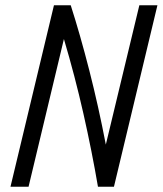

<svg xmlns="http://www.w3.org/2000/svg" viewBox="-20 -713 621 733"><path d="M20 0 186 -693H250Q286 -581 321 -444Q356 -307 384 -161L512 -693H581L415 0H354Q331 -135 298.5 -279Q266 -423 224 -564L89 0Z"/></svg>

Font: Ubuntu Sans Condensed
Style: Italic
Weight: 400
Width: 3
Italic angle: -13.5°
Designer: Dalton Maag Ltd
Foundry: Dalton Maag Ltd
Version: Version 1.006; ttfautohint (v1.8.4.7-5d5b)